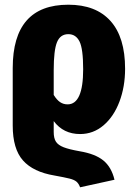

<svg xmlns="http://www.w3.org/2000/svg" viewBox="-20 -571 578 815"><path d="M466 192 320 224Q314 208 304.5 200Q295 192 275 187Q255 182 211 174Q121 159 77.5 110Q34 61 34 -38V-282Q34 -551 270 -551Q387 -551 449 -482Q511 -413 511 -279Q511 -203 487 -139.5Q463 -76 419.5 -39Q376 -2 320 -2Q249 -2 208 -57V-11Q208 16 217.5 30.5Q227 45 250 54Q273 63 318 71Q384 82 418.5 110Q453 138 466 192ZM208 -273V-168Q221 -147 235 -137.5Q249 -128 267 -128Q333 -128 333 -277Q333 -364 317.5 -395Q302 -426 270 -426Q236 -426 222 -392Q208 -358 208 -273Z"/></svg>

Font: Fira Sans Condensed ExtraBold
Style: Regular
Weight: 800
Width: 3
Designer: Carrois Corporate & Edenspiekermann AG
Foundry: Carrois Corporate GbR & Edenspiekermann AG
Version: Version 4.203